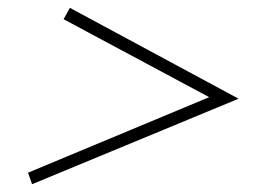

<svg xmlns="http://www.w3.org/2000/svg" viewBox="-20 -623 642 488"><path d="M511.7 -376 141.6 -574.2 157.7 -603 586.4 -372.1 61.5 -154.8 51.3 -184.1Z"/></svg>

Font: PlayfairDisplaySC-Italic
Style: Italic
Weight: 400
Italic angle: -14°
Designer: Claus Eggers Sørensen
Foundry: Claus Eggers Sørensen
Version: Version 1.004;PS 001.004;hotconv 1.0.70;makeotf.lib2.5.58329